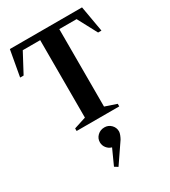

<svg xmlns="http://www.w3.org/2000/svg" viewBox="-246 -819 1141 1288"><g transform="rotate(-30 324.5 -175.5)"><path d="M158 0V-20L251 -50V-650H116L36 -500H9L45 -700H604L639 -500H613L533 -650H399V-50L488 -20V0ZM281 349 255 333 309 214Q286 208 270.5 188.5Q255 169 255 144Q255 114 277 93Q299 72 331 72Q361 72 382 93Q403 114 403 144Q403 155 397 170.5Q391 186 384 198Z"/></g></svg>

Font: Wittgenstein
Style: Bold
Weight: 700
Designer: Jörg Drees
Foundry: Jörg Drees
Version: Version 1.303; ttfautohint (v1.8.4.7-5d5b)